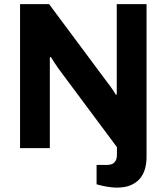

<svg xmlns="http://www.w3.org/2000/svg" viewBox="-20 -706 794 915"><path d="M536.9 188.1Q522.4 188.1 504.1 185.7Q485.8 183.3 469.1 179.6Q452.3 175.9 440.3 172.4V80H489.9Q513.7 80 525.5 67.8Q537.3 55.7 537.3 31.7V-4.7L258.6 -379.1Q249 -392.2 238.4 -408.9Q227.8 -425.6 222.5 -434L217.5 -433.3Q217.5 -420.3 217.5 -406.7Q217.5 -393.1 217.5 -379.1V0H75.6V-686.4H213.9L489.7 -315.8Q495.4 -309.1 503.9 -297.2Q512.4 -285.3 520.3 -273.7Q528.1 -262 531.4 -255L536.4 -255.4Q536.4 -271.4 536.4 -286.1Q536.4 -300.8 536.4 -315.8V-686.4H678.4V43.1Q678.4 72.3 671 98.6Q663.7 124.9 647 144.8Q630.4 164.7 603.3 176.4Q576.3 188.1 536.9 188.1Z"/></svg>

Font: Archivo SemiBold
Style: Regular
Weight: 600
Designer: Hector Gatti
Foundry: Omnibus-Type
Version: Version 2.001